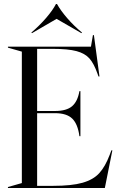

<svg xmlns="http://www.w3.org/2000/svg" viewBox="-20 -947 596 967"><path d="M20 -5 90 -25V-687L20 -707V-712H438L448 -770H453L481 -562H476L471 -576Q453 -627 430.5 -652.5Q408 -678 365.5 -689.5Q323 -701 243 -701H167V-388H257Q315 -388 343 -412Q371 -436 380 -488H385V-261H380Q372 -322 344 -349.5Q316 -377 257 -377H167V-11H247Q341 -11 395.5 -26.5Q450 -42 480 -75Q510 -108 532 -166L541 -190H546L508 0H20ZM141 -780 138 -783Q180 -819 213 -857.5Q246 -896 262 -927H267Q286 -893 319.5 -854.5Q353 -816 393 -783L390 -780L265 -852Z"/></svg>

Font: Nyght Serif Light
Style: Regular
Weight: 300
Designer: Maksym Kobuzan
Version: Version 0.410